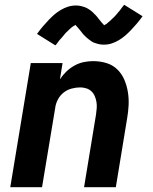

<svg xmlns="http://www.w3.org/2000/svg" viewBox="-20 -784 640 804"><path d="M23 0 109 -520H242L231 -452Q243 -470 258 -484.5Q273 -499 292 -509.5Q311 -520 331 -524Q351 -528 370 -528Q399 -528 425.5 -520Q452 -512 471 -493.5Q490 -475 500.5 -450.5Q511 -426 515.5 -398.5Q520 -371 518.5 -342.5Q517 -314 512 -286L465 0H332L382 -304Q384 -317 385 -330.5Q386 -344 384 -356.5Q382 -369 377 -381Q372 -393 363 -401.5Q354 -410 341.5 -414Q329 -418 316 -418Q298 -418 279.5 -413Q261 -408 246 -396Q231 -384 222 -366.5Q213 -349 211 -331L156 0ZM212 -594 135 -642Q148 -660 160.5 -674.5Q173 -689 184.5 -701Q196 -713 207.5 -723Q219 -733 234 -742Q249 -751 265 -756Q281 -761 298 -761Q303 -761 308 -760.5Q313 -760 317.5 -759Q322 -758 327 -756.5Q332 -755 336.5 -753.5Q341 -752 345 -749.5Q349 -747 353 -744.5Q357 -742 361 -739Q365 -736 368.5 -732.5Q372 -729 375.5 -725.5Q379 -722 382 -719Q385 -716 387.5 -712.5Q390 -709 392.5 -706Q395 -703 399 -698Q403 -693 406 -689.5Q409 -686 412.5 -682.5Q416 -679 416 -678Q416 -677 415 -677Q415 -678 419 -680Q423 -682 426 -684Q429 -686 432.5 -689.5Q436 -693 438 -694.5Q440 -696 442.5 -698Q445 -700 446.5 -702Q448 -704 450.5 -706Q453 -708 455.5 -710.5Q458 -713 460.5 -715.5Q463 -718 465.5 -721Q468 -724 470.5 -727Q473 -730 476 -733.5Q479 -737 482 -740.5Q485 -744 487.5 -748Q490 -752 493.5 -756Q497 -760 500 -764L577 -716Q564 -698 551.5 -683.5Q539 -669 528 -657.5Q517 -646 505 -635.5Q493 -625 478 -616Q463 -607 447.5 -602Q432 -597 415 -597Q410 -597 405 -597.5Q400 -598 395 -599Q390 -600 385.5 -601.5Q381 -603 376 -604.5Q371 -606 367 -608.5Q363 -611 359.5 -613.5Q356 -616 352 -619Q348 -622 344 -625.5Q340 -629 336.5 -632.5Q333 -636 330 -639Q327 -642 324.5 -645.5Q322 -649 319.5 -652Q317 -655 313 -660Q309 -665 306 -668.5Q303 -672 299.5 -675.5Q296 -679 296 -680Q296 -681 297 -681Q297 -680 293.5 -678Q290 -676 286.5 -674Q283 -672 279.5 -669Q276 -666 274 -664Q272 -662 270 -660.5Q268 -659 266 -656.5Q264 -654 261.5 -652Q259 -650 256.5 -647.5Q254 -645 252 -642.5Q250 -640 247.5 -637Q245 -634 242.5 -631Q240 -628 237 -624.5Q234 -621 230.5 -617.5Q227 -614 224.5 -610Q222 -606 219 -602Q216 -598 212 -594Z"/></svg>

Font: Iosevka Aile Extrabold
Style: Italic
Weight: 800
Italic angle: -9°
Designer: Belleve Invis
Foundry: Belleve Invis
Version: Version 31.1.0; ttfautohint (v1.8.4)